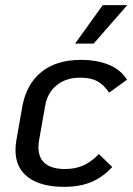

<svg xmlns="http://www.w3.org/2000/svg" viewBox="-20 -713 515 744"><path d="M40 -131Q40 -149 43 -167L67 -303Q83 -388 141 -434.5Q199 -481 293 -481Q358 -481 404 -461Q450 -441 472 -404L403 -354Q381 -386 356 -399Q331 -412 290 -412Q236 -412 200 -383Q164 -354 155 -303L131 -167Q129 -158 129 -142Q129 -101 155 -79.5Q181 -58 232 -58Q272 -58 303 -72Q334 -86 363 -116L415 -66Q378 -26 333.5 -7.5Q289 11 229 11Q138 11 89 -26Q40 -63 40 -131ZM378 -693H473L343 -544H271Z"/></svg>

Font: KoHo Medium
Style: Italic
Weight: 500
Italic angle: -10°
Designer: Cadson Demak & Katatrad Team
Foundry: Cadson Demak Co.,Ltd.
Version: Version 1.000